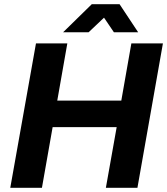

<svg xmlns="http://www.w3.org/2000/svg" viewBox="-20 -892 794 912"><path d="M279.8 -738.8 416 -872.1H547.9L636.2 -738.8H521L474.1 -808.1L400.9 -738.8ZM28.8 0 150.9 -686H299.8L252 -414.1H556.2L604 -686H753.9L632.8 0H482.9L534.2 -288.1H230L179.2 0Z"/></svg>

Font: Archivo
Style: Bold Italic
Weight: 700
Italic angle: -10°
Designer: Hector Gatti
Foundry: Omnibus-Type
Version: Version 2.001